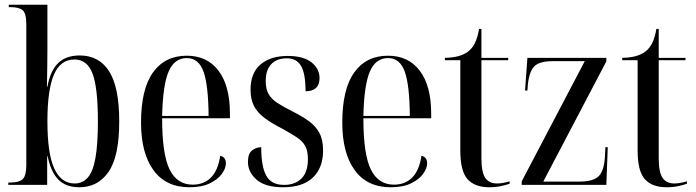

<svg xmlns="http://www.w3.org/2000/svg" viewBox="-20 -780 2937 810"><path d="M315 10Q257 10 225.5 -23Q194 -56 181 -121H179V0H15V-10H23Q62 -10 76.5 -25Q91 -40 91 -84V-677Q91 -724 75.5 -737Q60 -750 22 -750H17V-760H180V-574Q180 -547 179.5 -506Q179 -465 178 -414H180Q192 -481 225 -513.5Q258 -546 316 -546Q398 -546 440.5 -479Q483 -412 483 -268Q483 -120 438 -55Q393 10 315 10ZM295 -6Q328 -6 350 -30.5Q372 -55 382.5 -112.5Q393 -170 393 -268Q393 -410 370.5 -469.5Q348 -529 294 -529Q235 -529 207.5 -465Q180 -401 180 -268Q180 -132 209 -69Q238 -6 295 -6Z M779 10Q680 10 627.5 -62Q575 -134 575 -263Q575 -404 625.5 -474.5Q676 -545 768 -545Q854 -545 902 -481.5Q950 -418 950 -301V-281H664Q664 -129 695.5 -65Q727 -1 793 -1Q840 -1 870 -31Q900 -61 909 -123Q933 -117 933 -91Q933 -70 916 -46.5Q899 -23 865 -6.5Q831 10 779 10ZM860 -291Q859 -421 838.5 -478Q818 -535 768 -535Q716 -535 691.5 -478.5Q667 -422 664 -291Z M1175 10Q1099 10 1062.5 -22Q1026 -54 1026 -97Q1026 -132 1043.5 -145.5Q1061 -159 1082 -159Q1082 -77 1103.5 -38.5Q1125 0 1178 0Q1225 0 1252 -27Q1279 -54 1279 -109Q1279 -143 1268 -163.5Q1257 -184 1233 -200Q1209 -216 1171 -237Q1126 -260 1096.5 -282Q1067 -304 1052 -332Q1037 -360 1037 -402Q1037 -472 1079 -508Q1121 -544 1194 -544Q1260 -544 1294 -517Q1328 -490 1328 -451Q1328 -395 1269 -395Q1269 -470 1250 -502Q1231 -534 1190 -534Q1148 -534 1124.5 -509.5Q1101 -485 1101 -438Q1101 -405 1113 -383.5Q1125 -362 1150.5 -345.5Q1176 -329 1214 -310Q1254 -290 1283 -269Q1312 -248 1327.5 -219Q1343 -190 1343 -145Q1343 -72 1300 -31Q1257 10 1175 10Z M1628 10Q1529 10 1476.5 -62Q1424 -134 1424 -263Q1424 -404 1474.5 -474.5Q1525 -545 1617 -545Q1703 -545 1751 -481.5Q1799 -418 1799 -301V-281H1513Q1513 -129 1544.5 -65Q1576 -1 1642 -1Q1689 -1 1719 -31Q1749 -61 1758 -123Q1782 -117 1782 -91Q1782 -70 1765 -46.5Q1748 -23 1714 -6.5Q1680 10 1628 10ZM1709 -291Q1708 -421 1687.5 -478Q1667 -535 1617 -535Q1565 -535 1540.5 -478.5Q1516 -422 1513 -291Z M2045 10Q1983 10 1952.5 -24Q1922 -58 1922 -144V-526H1857V-536Q1921 -537 1954 -562Q1974 -577 1985 -601.5Q1996 -626 2001 -658H2011V-536H2124V-526H2011V-113Q2011 -54 2027 -30Q2043 -6 2077 -6Q2100 -6 2130 -15V-5Q2117 0 2094 5Q2071 10 2045 10Z M2181 0V-15L2447 -522H2313Q2256 -522 2234.5 -500.5Q2213 -479 2207 -424L2205 -398H2195L2205 -536H2538V-521L2272 -14H2426Q2481 -14 2504.5 -35.5Q2528 -57 2532 -118L2534 -159H2544L2538 0Z M2793 10Q2731 10 2700.5 -24Q2670 -58 2670 -144V-526H2605V-536Q2669 -537 2702 -562Q2722 -577 2733 -601.5Q2744 -626 2749 -658H2759V-536H2872V-526H2759V-113Q2759 -54 2775 -30Q2791 -6 2825 -6Q2848 -6 2878 -15V-5Q2865 0 2842 5Q2819 10 2793 10Z"/></svg>

Font: Noto Serif Display Condensed
Style: Regular
Weight: 400
Width: 3
Designer: Monotype Design Team
Foundry: Monotype Imaging Inc.
Version: Version 2.009